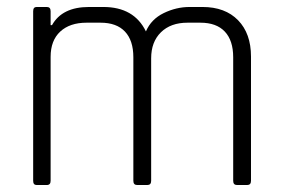

<svg xmlns="http://www.w3.org/2000/svg" viewBox="-20 -530 809 550"><path d="M114 0H85Q75 0 75 -12V-498Q75 -510 85 -510H114Q125 -510 125 -498V-458H129Q158 -510 235 -510H276Q364 -510 398 -440Q413 -475 449 -492.5Q485 -510 523 -510H560Q625 -510 662 -472Q699 -434 699 -368V-12Q699 0 688 0H659Q648 0 648 -12V-366Q648 -414 624 -439.5Q600 -465 554 -465H517Q469 -465 441 -437.5Q413 -410 413 -363V-12Q413 0 402 0H373Q362 0 362 -12V-366Q362 -414 338 -439.5Q314 -465 268 -465H228Q180 -465 152.5 -439.5Q125 -414 125 -367V-12Q125 0 114 0Z"/></svg>

Font: Rajdhani
Style: Regular
Weight: 400
Designer: Satya Rajpurohit, Jyotish Sonowal
Foundry: Indian Type Foundry
Version: Version 1.201 February 1, 2022